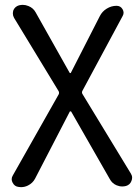

<svg xmlns="http://www.w3.org/2000/svg" viewBox="-20 -565 576 794"><path d="M125 173.8Q115.2 192.4 95.7 202.1Q82 209 66.4 209Q61.5 209 56.6 208Q40 206.1 32.2 190.4Q28.3 183.6 28.3 175.8Q28.3 168 33.2 160.2L222.7 -174.8Q225.6 -180.7 222.7 -187.5L38.1 -491.2Q33.2 -500 33.2 -508.8Q33.2 -515.6 35.2 -522.5Q42 -538.1 58.6 -543Q67.4 -544.9 74.2 -544.9Q85.9 -544.9 97.7 -540Q117.2 -532.2 127 -514.6L267.6 -264.6Q268.6 -262.7 271 -262.7Q273.4 -262.7 273.4 -264.6L392.6 -498Q402.3 -517.6 421.4 -529.3Q440.4 -541 461.9 -541Q478.5 -541 486.8 -526.9Q495.1 -512.7 487.3 -499L320.3 -188.5Q317.4 -181.6 321.3 -175.8L521.5 153.3Q526.4 161.1 526.4 169.9Q526.4 176.8 523.4 183.6Q517.6 199.2 501 204.1Q493.2 206.1 485.4 206.1Q473.6 206.1 461.9 201.2Q443.4 193.4 433.6 174.8L274.4 -103.5Q273.4 -104.5 271 -104.5Q268.6 -104.5 268.6 -103.5Z"/></svg>

Font: Gen Jyuu Gothic Regular
Style: Regular
Weight: 400
Designer: [Source Han Sans]
Ryoko NISHIZUKA  (kana & ideographs); Paul D. Hunt (Latin, Greek & Cyrillic); Wenlong ZHANG  (bopomofo
Version: Version 1.002.20150607